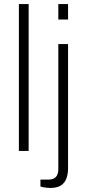

<svg xmlns="http://www.w3.org/2000/svg" viewBox="-20 -743 425 945"><path d="M73 0V-723H121V0ZM267 -647V-723H315V-647ZM228 182Q219 182 210 181Q201 180 193 178.5Q185 177 179 175V141H218Q243 141 255 128Q267 115 267 90V-526H315V85Q315 111 307.5 133.5Q300 156 281 169Q262 182 228 182Z"/></svg>

Font: Archivo SemiBold Thin
Style: Regular
Weight: 250
Version: Version 2.001